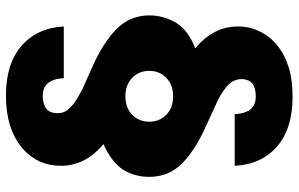

<svg xmlns="http://www.w3.org/2000/svg" viewBox="-194 -558 976 627"><g transform="rotate(90 293.5 -244.0)"><path d="M65.9 -533.2Q65.9 -572.3 82 -604Q96.7 -636.7 127 -661.1Q156.7 -686 199.2 -699.2Q239.3 -711.9 295.9 -711.9Q399.9 -711.9 458 -661.1Q516.6 -609.9 521 -522.9H352.1Q350.6 -558.1 335 -576.2Q321.3 -591.8 293.9 -591.8Q268.1 -591.8 252.9 -581.1Q237.8 -568.8 237.8 -543Q237.8 -530.3 246.1 -515.1Q253.9 -501.5 271 -490.2Q290.5 -474.6 317.9 -462.9Q320.8 -461.4 391.1 -429.2Q470.2 -394 513.2 -351.1Q557.1 -307.1 557.1 -244.1Q557.1 -196.8 534.2 -159.2Q509.3 -121.1 450.2 -94.2Q521 -35.2 521 44.9Q521 82 505.9 116.2Q489.3 148.9 460.9 172.9Q429.2 198.2 389.2 210.9Q345.7 224.1 291 224.1Q187.5 224.1 128.9 172.9Q70.3 121.6 65.9 35.2H234.9Q236.3 69.8 252 87.9Q266.1 104 293 104Q317.9 104 334 92.8Q349.1 80.6 349.1 55.2Q349.1 39.6 341.8 27.8Q335.4 16.6 316.9 2Q298.8 -11.2 270 -25.9L195.8 -59.1Q117.7 -93.8 74.2 -137.2Q29.8 -181.6 29.8 -244.1Q29.8 -291.5 54.2 -332Q78.6 -371.6 137.2 -394Q65.9 -453.6 65.9 -533.2ZM210.9 -244.1Q210.9 -210.9 232.9 -189Q255.9 -166 293.9 -166Q332 -166 355 -189Q377 -210.9 377 -244.1Q377 -276.9 355 -298.8Q332 -321.8 293.9 -321.8Q255.9 -321.8 232.9 -298.8Q210.9 -276.9 210.9 -244.1Z"/></g></svg>

Font: PoppinsZ
Style: Bold
Weight: 700
Designer: Ninad Kale (Devanagari), Jonny Pinhorn (Latin)
Foundry: Indian Type Foundry
Version: Version 3.002;FEAKit 1.0